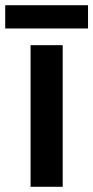

<svg xmlns="http://www.w3.org/2000/svg" viewBox="-36 -715 357 735"><path d="M301 -695H-16V-606H301ZM204 0V-542H81V0Z"/></svg>

Font: Noto Sans New Tai Lue Semibold
Style: Regular
Weight: 600
Designer: Monotype Design Team
Foundry: Monotype Imaging Inc.
Version: Version 2.004